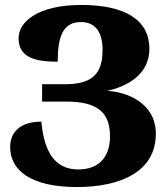

<svg xmlns="http://www.w3.org/2000/svg" viewBox="-20 -744 667 775"><path d="M290 11C465 11 609 -50 609 -204C609 -330 489 -374 412 -377C505 -398 583 -450 583 -547C583 -663 486 -724 308 -724C133 -724 55 -656 55 -590C55 -509 127 -495 213 -495C213 -595 233 -655 307 -655C365 -655 394 -614 394 -543C394 -443 350 -404 241 -404H150V-334H247C379 -334 424 -286 424 -193C424 -108 377 -60 296 -60C204 -60 158 -128 147 -253C64 -253 21 -213 21 -150C21 -59 101 11 290 11Z"/></svg>

Font: UArctic Serif Black
Style: Regular
Weight: 900
Designer: Customization by Puisto advertising & original work Monotype Design Team
Foundry: Monotype Imaging Inc.
Version: Version 2.004